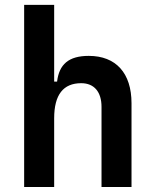

<svg xmlns="http://www.w3.org/2000/svg" viewBox="-20 -752 626 772"><path d="M388.2 0H508.8V-336.9C508.8 -458 446.3 -527.3 336.9 -527.3C255.9 -527.3 217.8 -493.2 209.5 -423.8H197.8V-732.4H77.1V0H197.8V-276.4C197.8 -371.1 234.4 -417.5 306.6 -417.5C358.4 -417.5 388.2 -382.8 388.2 -322.3Z"/></svg>

Font: Cascadia Mono SemiBold
Style: Regular
Weight: 600
Monospace: yes
Designer: Aaron Bell
Foundry: Saja Typeworks
Version: Version 2404.023